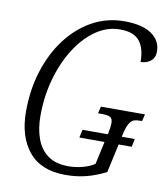

<svg xmlns="http://www.w3.org/2000/svg" viewBox="-82 -792 755 871"><g transform="rotate(10 295.0 -356.5)"><path d="M277 10Q165 10 108.5 -58.5Q52 -127 52 -243Q52 -343 79.5 -430Q107 -517 157 -583Q207 -649 274.5 -686Q342 -723 421 -723Q504 -723 547 -693Q590 -663 590 -613Q590 -584 571 -569Q552 -554 525 -554Q525 -617 498 -650Q471 -683 409 -683Q350 -683 298 -647.5Q246 -612 206 -549.5Q166 -487 143 -406Q120 -325 120 -234Q120 -176 136.5 -130Q153 -84 189 -57.5Q225 -31 285 -31Q316 -31 349 -39.5Q382 -48 404 -63L427 -168H311L319 -205H435L437 -211Q443 -241 443 -257Q443 -279 431 -285Q419 -291 394 -291H375L383 -323H586L578 -291H567Q551 -291 539.5 -286.5Q528 -282 518.5 -265Q509 -248 501 -211L500 -205H560L552 -168H492L463 -36Q418 -13 374 -1.5Q330 10 277 10Z"/></g></svg>

Font: Noto Serif Condensed Light
Style: Italic
Weight: 300
Width: 3
Italic angle: -12°
Designer: Monotype Design Team
Foundry: Monotype Imaging Inc.
Version: Version 2.014; ttfautohint (v1.8.4.7-5d5b)